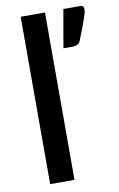

<svg xmlns="http://www.w3.org/2000/svg" viewBox="-85 -789 517 836"><g transform="rotate(-10 173.5 -370.5)"><path d="M175 -740V0H67.5V-740ZM328.5 -741Q341 -741 344 -735.2Q347 -729.5 347 -723.5Q347 -719 345.2 -710.8Q343.5 -702.5 338.5 -688Q333.5 -673.5 325 -650.2Q316.5 -627 302.5 -592.5Q296.5 -580 287.8 -576.2Q279 -572.5 264.5 -572.5H227L256.5 -741Z"/></g></svg>

Font: Lato SemiBold
Style: Regular
Weight: 600
Designer: Lukasz Dziedzic with Adam Twardoch and Botio Nikoltchev
Foundry: tyPoland Lukasz Dziedzic
Version: Version 2.015; 2015-08-06; http://www.latofonts.com/